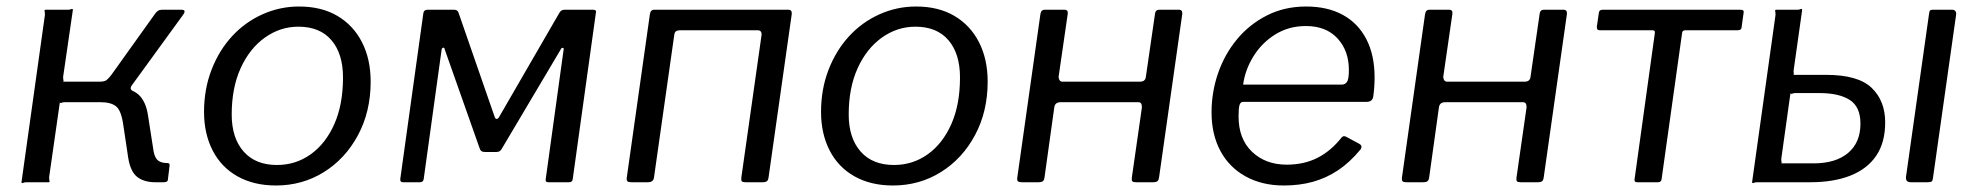

<svg xmlns="http://www.w3.org/2000/svg" viewBox="-20 -560 6079 590"><path d="M46 0 118 -514Q118 -522 117 -526Q116 -530 120 -530H188Q195 -530 199 -532Q203 -534 204 -530L174 -324Q174 -318 175 -313.5Q176 -309 173 -309H310L332 -291Q384 -290 406.5 -268.5Q429 -247 435 -204L452 -95Q456 -74 466 -66.5Q476 -59 494 -59Q503 -59 501 -50L496 -9Q496 -4 492.5 -2Q489 0 483 0H457Q423 0 402 -16Q381 -32 374 -75L359 -175Q353 -219 337.5 -232.5Q322 -246 288 -246H179Q173 -246 169 -244Q165 -242 164 -246L131 -16Q131 -9 132 -4.5Q133 0 130 0H61Q55 0 51 2Q47 4 46 0ZM286 -276V-309Q301 -309 307.5 -314Q314 -319 323 -331L456 -517Q460 -523 465 -526.5Q470 -530 477 -530H538Q546 -530 547 -526Q548 -522 543 -515L386 -299Q376 -286 389 -280Z M828 10Q760 10 710 -18Q660 -46 633.5 -97.5Q607 -149 607 -216Q607 -286 630 -345.5Q653 -405 693 -448.5Q733 -492 786.5 -516Q840 -540 899 -540Q968 -540 1017 -511Q1066 -482 1092.5 -430Q1119 -378 1119 -309Q1119 -217 1080 -144.5Q1041 -72 975 -31Q909 10 828 10ZM831 -53Q889 -53 935 -86Q981 -119 1007.5 -179Q1034 -239 1034 -322Q1034 -395 998.5 -436.5Q963 -478 897 -478Q841 -478 794 -444.5Q747 -411 719.5 -350.5Q692 -290 692 -208Q692 -136 728.5 -94.5Q765 -53 831 -53Z M1218 0Q1209 0 1210 -10L1281 -520Q1283 -530 1293 -530H1376Q1386 -530 1389 -521L1500 -201Q1502 -195 1506 -194.5Q1510 -194 1514 -201L1698 -519Q1701 -525 1705 -527.5Q1709 -530 1714 -530H1803Q1814 -530 1811 -520L1740 -10Q1739 0 1729 0H1665Q1655 0 1657 -10L1712 -408Q1713 -413 1709 -413Q1705 -413 1703 -408L1522 -103Q1517 -93 1506 -93H1469Q1457 -93 1454 -104L1347 -407Q1346 -414 1342 -413.5Q1338 -413 1337 -407L1282 -10Q1281 0 1270 0Z M1920 0Q1911 0 1908 -3Q1905 -6 1906 -14L1977 -516Q1979 -530 1990 -530H2403Q2414 -530 2413 -517L2342 -17Q2341 -7 2337 -3.5Q2333 0 2323 0H2271Q2262 0 2259.5 -3Q2257 -6 2258 -14L2320 -451Q2321 -459 2318 -463Q2315 -467 2308 -467H2070Q2062 -467 2057.5 -464Q2053 -461 2052 -453L1990 -17Q1989 0 1971 0Z M2724 10Q2656 10 2606 -18Q2556 -46 2529.5 -97.5Q2503 -149 2503 -216Q2503 -286 2526 -345.5Q2549 -405 2589 -448.5Q2629 -492 2682.5 -516Q2736 -540 2795 -540Q2864 -540 2913 -511Q2962 -482 2988.5 -430Q3015 -378 3015 -309Q3015 -217 2976 -144.5Q2937 -72 2871 -31Q2805 10 2724 10ZM2727 -53Q2785 -53 2831 -86Q2877 -119 2903.5 -179Q2930 -239 2930 -322Q2930 -395 2894.5 -436.5Q2859 -478 2793 -478Q2737 -478 2690 -444.5Q2643 -411 2615.5 -350.5Q2588 -290 2588 -208Q2588 -136 2624.5 -94.5Q2661 -53 2727 -53Z M3120 0Q3111 0 3108 -3Q3105 -6 3106 -14L3177 -516Q3179 -530 3190 -530H3251Q3263 -530 3261 -517L3233 -324Q3233 -318 3236 -313.5Q3239 -309 3245 -309H3483Q3491 -309 3495.5 -312.5Q3500 -316 3501 -323L3529 -516Q3530 -530 3542 -530H3603Q3614 -530 3613 -517L3542 -17Q3541 -7 3537 -3.5Q3533 0 3523 0H3471Q3462 0 3459.5 -3Q3457 -6 3458 -14L3489 -230Q3489 -238 3486.5 -242Q3484 -246 3477 -246H3238Q3232 -246 3227 -243Q3222 -240 3220 -232L3190 -17Q3189 -7 3185 -3.5Q3181 0 3171 0Z M3925 10Q3858 10 3807.5 -18Q3757 -46 3730 -96.5Q3703 -147 3703 -215Q3703 -277 3723 -335Q3743 -393 3781 -439Q3819 -485 3873 -512.5Q3927 -540 3994 -540Q4059 -540 4106 -514.5Q4153 -489 4178.5 -440Q4204 -391 4204 -322Q4204 -308 4203 -293.5Q4202 -279 4200 -264Q4199 -256 4194 -251.5Q4189 -247 4179 -247H3800Q3792 -247 3789 -237.5Q3786 -228 3786 -202Q3786 -133 3827.5 -93.5Q3869 -54 3934 -54Q3987 -54 4028.5 -75Q4070 -96 4103 -138Q4107 -142 4111 -141.5Q4115 -141 4118 -139L4157 -118Q4168 -112 4161 -101Q4128 -61 4092 -37Q4056 -13 4015 -1.5Q3974 10 3925 10ZM4103 -300Q4113 -300 4119 -308Q4125 -316 4125 -345Q4125 -404 4090 -442Q4055 -480 3993 -480Q3940 -480 3898.5 -454Q3857 -428 3831.5 -386.5Q3806 -345 3800 -300Z M4302 0Q4293 0 4290 -3Q4287 -6 4288 -14L4359 -516Q4361 -530 4372 -530H4433Q4445 -530 4443 -517L4415 -324Q4415 -318 4418 -313.5Q4421 -309 4427 -309H4665Q4673 -309 4677.5 -312.5Q4682 -316 4683 -323L4711 -516Q4712 -530 4724 -530H4785Q4796 -530 4795 -517L4724 -17Q4723 -7 4719 -3.5Q4715 0 4705 0H4653Q4644 0 4641.5 -3Q4639 -6 4640 -14L4671 -230Q4671 -238 4668.5 -242Q4666 -246 4659 -246H4420Q4414 -246 4409 -243Q4404 -240 4402 -232L4372 -17Q4371 -7 4367 -3.5Q4363 0 4353 0Z M5320 -467H5159Q5150 -467 5149 -459L5086 -10Q5085 0 5075 0H5011Q5001 0 5003 -10L5065 -457Q5066 -463 5064 -465Q5062 -467 5057 -467H4896Q4886 -467 4887 -478L4893 -520Q4894 -530 4904 -530H5329Q5340 -530 5338 -521L5332 -478Q5332 -467 5320 -467Z M5364 0 5436 -514Q5436 -522 5435 -526Q5434 -530 5438 -530H5502Q5509 -530 5513 -532Q5517 -534 5518 -530L5492 -346Q5491 -340 5492 -335Q5493 -330 5490 -330H5591Q5690 -330 5731.5 -290Q5773 -250 5773 -184Q5773 -122 5745.5 -81.5Q5718 -41 5666.5 -20.5Q5615 0 5543 0H5379Q5373 0 5369 2Q5365 4 5364 0ZM5452 -58H5553Q5621 -58 5659 -90Q5697 -122 5697 -180Q5697 -232 5664 -253Q5631 -274 5571 -274H5497Q5491 -274 5487 -272Q5483 -270 5482 -274L5454 -74Q5453 -68 5454.5 -63Q5456 -58 5452 -58ZM5991 -515 5920 -14Q5919 -5 5916 -2.5Q5913 0 5903 0H5852Q5843 0 5839.5 -4.5Q5836 -9 5837 -17L5908 -519Q5909 -526 5911 -528Q5913 -530 5919 -530H5980Q5985 -530 5988.5 -526Q5992 -522 5991 -515Z"/></svg>

Font: Libre Franklin
Style: Italic
Weight: 400
Italic angle: -8°
Designer: Pablo Impallari, Rodrigo Fuenzalida, Nhung Nguyen
Foundry: Impallari Type
Version: Version 3.000